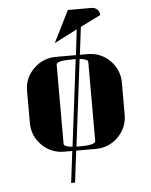

<svg xmlns="http://www.w3.org/2000/svg" viewBox="-57 -729 729 930"><g transform="rotate(-5 307.5 -264.0)"><path d="M77.1 -153.8V-308.1Q77.1 -372.6 122.1 -416Q167 -460.9 231 -460.9H328.1L342.8 -585L231 -527.8L308.1 -682.1H423.8Q439.9 -682.1 451.2 -670.9Q461.9 -660.2 461.9 -644L363.8 -595.2L347.2 -460.9H384.8Q449.2 -460.9 494.1 -416Q538.1 -370.6 538.1 -308.1V-153.8Q538.1 -89.8 493.2 -44.9Q448.2 0 384.8 0H289.1L270 153.8H251L270 0H231Q167 0 122.1 -44.9Q77.1 -89.8 77.1 -153.8ZM231 -38.1Q231 -24.4 272.9 -20L325.2 -441.9H308.1Q231 -441.9 231 -422.9ZM292 -19H308.1Q384.8 -19 384.8 -38.1V-422.9Q384.8 -436.5 344.2 -440.9Z"/></g></svg>

Font: Hjet
Style: Regular
Weight: 400
Designer: T. Christopher White
Version: Version 1.2